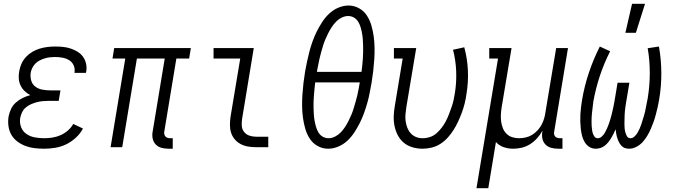

<svg xmlns="http://www.w3.org/2000/svg" viewBox="-20 -772 3540 1007"><path d="M212 8Q186 8 161 5Q136 2 113.5 -6.5Q91 -15 71.5 -29.5Q52 -44 40 -64.5Q28 -85 24.5 -110Q21 -135 25 -161Q29 -181 38 -200.5Q47 -220 63.5 -234.5Q80 -249 99.5 -258.5Q119 -268 139 -273Q122 -282 109 -294.5Q96 -307 88 -323.5Q80 -340 78.5 -359.5Q77 -379 81 -399Q84 -419 93 -438.5Q102 -458 116.5 -473.5Q131 -489 149.5 -500Q168 -511 188 -517Q208 -523 228.5 -525.5Q249 -528 269 -528Q290 -528 310.5 -526Q331 -524 350.5 -517.5Q370 -511 387 -500.5Q404 -490 415.5 -474Q427 -458 431.5 -437.5Q436 -417 432 -396L431 -390H370L371 -393Q374 -413 366 -430Q358 -447 342.5 -456.5Q327 -466 307.5 -469.5Q288 -473 269 -473Q255 -473 242 -471.5Q229 -470 215.5 -466Q202 -462 189 -455.5Q176 -449 166 -439Q156 -429 149.5 -416Q143 -403 141 -390Q138 -368 144 -348.5Q150 -329 165.5 -317.5Q181 -306 201.5 -302Q222 -298 243 -298H297L288 -243H234Q219 -243 203.5 -241.5Q188 -240 173 -236Q158 -232 143 -225.5Q128 -219 115.5 -208.5Q103 -198 96 -183.5Q89 -169 86 -154Q82 -128 90.5 -105.5Q99 -83 118.5 -69.5Q138 -56 162.5 -51.5Q187 -47 212 -47Q233 -47 255 -50.5Q277 -54 297.5 -63Q318 -72 336 -87.5Q354 -103 364 -122L415 -98Q402 -72 378 -50Q354 -28 327 -15Q300 -2 270.5 3Q241 8 212 8Z M863 8Q844 8 826 3Q808 -2 796 -15Q784 -28 780.5 -46.5Q777 -65 781 -84L844 -465H698L621 0H560L637 -465H570L579 -520H981L972 -465H905L842 -84Q840 -76 841.5 -69Q843 -62 847 -57Q851 -52 857.5 -49.5Q864 -47 872 -47H886V8Z M1323 0Q1301 0 1280.5 -3.5Q1260 -7 1242 -16.5Q1224 -26 1211 -41.5Q1198 -57 1192 -76Q1186 -95 1186 -116.5Q1186 -138 1189 -159L1240 -465H1100V-520H1311L1250 -150Q1247 -132 1248 -113.5Q1249 -95 1259.5 -81Q1270 -67 1287 -61Q1304 -55 1322 -55H1387V0Z M1701 8Q1671 8 1645.5 -6.5Q1620 -21 1604.5 -45Q1589 -69 1581 -97Q1573 -125 1569 -154Q1565 -183 1564.5 -213.5Q1564 -244 1566 -274.5Q1568 -305 1571.5 -335.5Q1575 -366 1580 -396Q1585 -423 1590.5 -449.5Q1596 -476 1603 -502.5Q1610 -529 1619.5 -555.5Q1629 -582 1641.5 -607Q1654 -632 1669.5 -656Q1685 -680 1706 -700Q1727 -720 1754 -731.5Q1781 -743 1808 -743Q1838 -743 1863.5 -728.5Q1889 -714 1904.5 -690Q1920 -666 1928 -638Q1936 -610 1940 -581Q1944 -552 1944.5 -521.5Q1945 -491 1943 -460.5Q1941 -430 1937.5 -399.5Q1934 -369 1929 -339Q1924 -312 1919 -285.5Q1914 -259 1906.5 -232.5Q1899 -206 1889.5 -179.5Q1880 -153 1867.5 -128Q1855 -103 1839.5 -79Q1824 -55 1803 -35Q1782 -15 1755 -3.5Q1728 8 1701 8ZM1642 -395H1876Q1878 -412 1880 -429Q1882 -446 1883 -463Q1884 -480 1884.5 -497Q1885 -514 1884.5 -530.5Q1884 -547 1883 -563.5Q1882 -580 1879 -596.5Q1876 -613 1871.5 -628.5Q1867 -644 1859 -657.5Q1851 -671 1837 -679.5Q1823 -688 1806 -688Q1789 -688 1772 -679.5Q1755 -671 1742 -657.5Q1729 -644 1719 -628.5Q1709 -613 1701 -597Q1693 -581 1686 -564.5Q1679 -548 1674 -531Q1669 -514 1664 -497Q1659 -480 1655.5 -463Q1652 -446 1648.5 -429Q1645 -412 1642 -395ZM1703 -47Q1720 -47 1737 -55.5Q1754 -64 1767 -77.5Q1780 -91 1790 -106.5Q1800 -122 1808 -138Q1816 -154 1823 -170.5Q1830 -187 1835 -204Q1840 -221 1845 -238Q1850 -255 1854 -272Q1858 -289 1861 -306Q1864 -323 1867 -340H1633Q1631 -323 1629.5 -306Q1628 -289 1626.5 -272Q1625 -255 1624.5 -238Q1624 -221 1624.5 -204.5Q1625 -188 1626 -171.5Q1627 -155 1630 -138.5Q1633 -122 1637.5 -106.5Q1642 -91 1650 -77.5Q1658 -64 1672 -55.5Q1686 -47 1703 -47Z M2196 8Q2169 8 2143.5 0.5Q2118 -7 2098.5 -23Q2079 -39 2067 -61.5Q2055 -84 2049.5 -110Q2044 -136 2045 -163Q2046 -190 2051 -218L2092 -465H2046V-520H2163L2111 -209Q2108 -190 2106.5 -171.5Q2105 -153 2107.5 -135.5Q2110 -118 2116.5 -101.5Q2123 -85 2134.5 -72.5Q2146 -60 2162 -53.5Q2178 -47 2197 -47Q2216 -47 2235.5 -53.5Q2255 -60 2270 -73.5Q2285 -87 2297.5 -103.5Q2310 -120 2319 -137.5Q2328 -155 2335 -173.5Q2342 -192 2348.5 -210.5Q2355 -229 2359 -247.5Q2363 -266 2366 -285Q2375 -343 2372.5 -400Q2370 -457 2356 -511L2415 -524Q2431 -466 2434 -403Q2437 -340 2426 -276Q2423 -253 2417 -229Q2411 -205 2402.5 -182Q2394 -159 2383.5 -136Q2373 -113 2359.5 -91.5Q2346 -70 2329 -51Q2312 -32 2290.5 -18Q2269 -4 2244.5 2Q2220 8 2196 8Z M2479 215 2592 -465H2546V-520H2663L2611 -209Q2608 -190 2607 -171Q2606 -152 2608.5 -134Q2611 -116 2617.5 -99.5Q2624 -83 2636.5 -70.5Q2649 -58 2666.5 -52.5Q2684 -47 2702 -47Q2719 -47 2737 -51Q2755 -55 2770.5 -64.5Q2786 -74 2799 -88Q2812 -102 2820.5 -118Q2829 -134 2834 -151Q2839 -168 2841 -185L2897 -520H2959L2887 -84Q2885 -76 2886 -69Q2887 -62 2891 -57Q2895 -52 2902 -49.5Q2909 -47 2916 -47H2930V8H2907Q2888 8 2870 3Q2852 -2 2840 -15Q2828 -28 2824.5 -46.5Q2821 -65 2825 -84V-86Q2813 -65 2797 -47Q2781 -29 2760.5 -16Q2740 -3 2717 2.5Q2694 8 2671 8Q2645 8 2621 -0.5Q2597 -9 2581 -27L2541 215Z M3105 8Q3085 8 3070 -2Q3055 -12 3046 -27.5Q3037 -43 3032.5 -61Q3028 -79 3026 -97.5Q3024 -116 3023.5 -134.5Q3023 -153 3024 -172.5Q3025 -192 3027.5 -211Q3030 -230 3033 -249Q3045 -320 3068.5 -390.5Q3092 -461 3126 -528L3180 -503Q3148 -440 3126 -373.5Q3104 -307 3092 -240Q3091 -230 3089.5 -219Q3088 -208 3087 -197.5Q3086 -187 3084.5 -176.5Q3083 -166 3083 -155.5Q3083 -145 3082.5 -134.5Q3082 -124 3083 -113.5Q3084 -103 3085 -93Q3086 -83 3089 -73.5Q3092 -64 3098 -55.5Q3104 -47 3115 -47Q3127 -47 3137 -56.5Q3147 -66 3153 -77Q3159 -88 3164 -99Q3169 -110 3173 -121.5Q3177 -133 3180.5 -144.5Q3184 -156 3187 -167.5Q3190 -179 3192.5 -190.5Q3195 -202 3197.5 -213.5Q3200 -225 3202 -236.5Q3204 -248 3206 -260L3219 -338H3281L3268 -260Q3266 -248 3264 -236.5Q3262 -225 3260.5 -213.5Q3259 -202 3257.5 -190.5Q3256 -179 3256 -167.5Q3256 -156 3255.5 -144.5Q3255 -133 3255 -121.5Q3255 -110 3256 -99Q3257 -88 3260 -77Q3263 -66 3269 -56.5Q3275 -47 3287 -47Q3298 -47 3308 -56.5Q3318 -66 3324 -76.5Q3330 -87 3335 -98Q3340 -109 3343.5 -120Q3347 -131 3350.5 -142.5Q3354 -154 3357.5 -165Q3361 -176 3363.5 -187.5Q3366 -199 3368 -210.5Q3370 -222 3372.5 -233.5Q3375 -245 3377 -256Q3388 -323 3388 -389.5Q3388 -456 3377 -519L3436 -528Q3448 -461 3448.5 -390.5Q3449 -320 3437 -249Q3434 -230 3429.5 -211Q3425 -192 3420 -172.5Q3415 -153 3408.5 -134.5Q3402 -116 3394 -97.5Q3386 -79 3375.5 -61Q3365 -43 3351 -27.5Q3337 -12 3318 -2Q3299 8 3279 8Q3267 8 3256.5 4Q3246 0 3238.5 -8.5Q3231 -17 3226 -27Q3221 -37 3217.5 -48Q3214 -59 3212 -70.5Q3210 -82 3209 -94Q3204 -82 3198 -70.5Q3192 -59 3185.5 -48Q3179 -37 3171 -27Q3163 -17 3152.5 -8.5Q3142 0 3129.5 4Q3117 8 3105 8ZM3260 -600 3295 -752H3363L3315 -600Z"/></svg>

Font: Iosevka Curly Slab Light
Style: Italic
Weight: 300
Italic angle: -9°
Monospace: yes
Designer: Belleve Invis
Foundry: Belleve Invis
Version: Version 22.1.2; ttfautohint (v1.8.4)